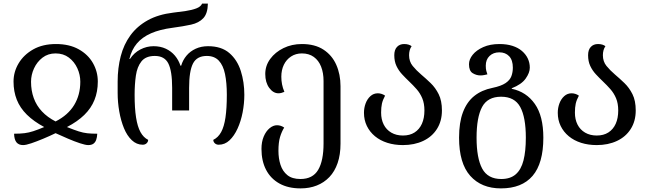

<svg xmlns="http://www.w3.org/2000/svg" viewBox="-20 -792 3598 1064"><path d="M108 12Q84 12 71.5 -3Q59 -18 58 -51Q92 -51 116 -54Q140 -57 164.5 -65Q189 -73 225 -88Q167 -119 129 -156.5Q91 -194 73 -239.5Q55 -285 55 -340Q55 -394 83.5 -441.5Q112 -489 164.5 -518.5Q217 -548 290 -548Q364 -548 416 -519Q468 -490 495 -442.5Q522 -395 522 -340Q522 -284 503.5 -238Q485 -192 447 -155Q409 -118 351 -88Q391 -72 416 -64Q441 -56 464 -53.5Q487 -51 519 -51Q518 -31 513 -17Q508 -3 497.5 4.5Q487 12 469 12Q454 12 423.5 2Q393 -8 357 -23.5Q321 -39 288 -54Q255 -38 219 -23Q183 -8 153.5 2Q124 12 108 12ZM288 -119Q357 -154 391 -210Q425 -266 425 -339Q425 -378 408.5 -414Q392 -450 361.5 -473Q331 -496 288 -496Q246 -496 215.5 -472.5Q185 -449 168.5 -413Q152 -377 152 -339Q152 -290 167 -248.5Q182 -207 212.5 -174.5Q243 -142 288 -119Z M771 10Q737 10 710.5 -15Q684 -40 667 -81.5Q650 -123 641 -174Q632 -225 632 -277V-340Q632 -415 649 -480.5Q666 -546 703 -596.5Q740 -647 798.5 -679.5Q857 -712 940 -722Q975 -726 1009 -731Q1043 -736 1068 -745.5Q1093 -755 1100 -772H1132Q1131 -717 1106.5 -691Q1082 -665 1039 -655.5Q996 -646 936 -638Q866 -629 817 -607.5Q768 -586 738.5 -551Q709 -516 697 -465H700Q723 -500 758 -518Q793 -536 831 -536Q869 -536 899 -522Q929 -508 949.5 -483.5Q970 -459 980 -428H984Q993 -459 1013.5 -483.5Q1034 -508 1064.5 -522Q1095 -536 1133 -536Q1207 -536 1251 -498Q1295 -460 1314.5 -398.5Q1334 -337 1334 -267Q1334 -218 1324.5 -169Q1315 -120 1296.5 -79.5Q1278 -39 1252 -14.5Q1226 10 1192 10Q1179 10 1170.5 2Q1162 -6 1162 -17Q1189 -30 1205.5 -60Q1222 -90 1229.5 -141Q1237 -192 1237 -267Q1237 -333 1227 -381.5Q1217 -430 1192.5 -456Q1168 -482 1126 -482Q1071 -482 1049.5 -440Q1028 -398 1028 -305V-180H934V-305Q934 -398 913 -440Q892 -482 838 -482Q788 -482 764 -452Q740 -422 733 -373Q726 -324 726 -267Q726 -192 734 -141Q742 -90 758.5 -60Q775 -30 801 -17Q801 -6 792.5 2Q784 10 771 10Z M1646 252Q1577 252 1528.5 225Q1480 198 1454.5 149Q1429 100 1429 33Q1429 -6 1441.5 -35.5Q1454 -65 1474 -81.5Q1494 -98 1515 -98Q1525 -98 1535 -95Q1545 -92 1555 -85Q1541 -63 1532 -33Q1523 -3 1523 44Q1523 86 1534.5 121.5Q1546 157 1572.5 178.5Q1599 200 1645 200Q1713 200 1743 149.5Q1773 99 1773 3V-343Q1773 -388 1759.5 -422.5Q1746 -457 1719 -476.5Q1692 -496 1653 -496Q1619 -496 1593 -479Q1567 -462 1553 -433Q1539 -404 1539 -367Q1539 -345 1543 -324.5Q1547 -304 1556 -283Q1547 -279 1539 -277Q1531 -275 1523 -275Q1494 -275 1472 -305Q1450 -335 1450 -382Q1450 -428 1477.5 -465.5Q1505 -503 1551 -525.5Q1597 -548 1653 -548Q1725 -548 1772.5 -517Q1820 -486 1843.5 -433Q1867 -380 1867 -314V4Q1867 65 1851 111.5Q1835 158 1805.5 189Q1776 220 1735.5 236Q1695 252 1646 252Z M2213 12Q2166 12 2126.5 -0.5Q2087 -13 2058 -37Q2029 -61 2013 -94Q1997 -127 1997 -167Q1997 -194 2006 -218.5Q2015 -243 2032.5 -259Q2050 -275 2074 -275Q2083 -275 2093.5 -272Q2104 -269 2114 -262Q2101 -238 2096.5 -217.5Q2092 -197 2092 -168Q2092 -130 2106.5 -101.5Q2121 -73 2148.5 -57Q2176 -41 2213 -41Q2251 -41 2277.5 -58Q2304 -75 2318 -106Q2332 -137 2332 -180Q2332 -219 2320 -247.5Q2308 -276 2288.5 -298Q2269 -320 2248 -340Q2227 -360 2208 -380.5Q2189 -401 2177 -426.5Q2165 -452 2165 -486Q2165 -516 2180 -532Q2195 -548 2220 -548Q2234 -548 2244.5 -544.5Q2255 -541 2261 -536Q2254 -526 2250.5 -513.5Q2247 -501 2247 -486Q2247 -451 2267 -426.5Q2287 -402 2314 -379Q2340 -357 2366.5 -331.5Q2393 -306 2411 -270Q2429 -234 2429 -180Q2429 -121 2401.5 -77.5Q2374 -34 2325 -11Q2276 12 2213 12Z M2756 252Q2648 252 2586 182.5Q2524 113 2524 -29Q2524 -113 2545.5 -170Q2567 -227 2608 -260Q2649 -293 2709 -305Q2757 -315 2781.5 -331.5Q2806 -348 2814 -370Q2822 -392 2822 -417Q2822 -459 2801.5 -480.5Q2781 -502 2747 -502Q2714 -502 2693 -482Q2672 -462 2672 -428Q2672 -410 2675 -399Q2678 -388 2681 -380Q2673 -378 2663 -376Q2653 -374 2642 -374Q2620 -374 2599.5 -386.5Q2579 -399 2579 -436Q2579 -463 2599.5 -488.5Q2620 -514 2658 -531Q2696 -548 2748 -548Q2788 -548 2819.5 -538Q2851 -528 2872.5 -509.5Q2894 -491 2905 -467.5Q2916 -444 2916 -417Q2916 -389 2893 -356.5Q2870 -324 2816 -303V-300Q2897 -283 2944 -216Q2991 -149 2991 -29Q2991 113 2931.5 182.5Q2872 252 2756 252ZM2758 200Q2808 200 2838 174Q2868 148 2881 97Q2894 46 2894 -29Q2894 -142 2863 -199Q2832 -256 2757 -256Q2682 -256 2651.5 -199Q2621 -142 2621 -29Q2621 84 2652 142Q2683 200 2758 200Z M3287 12Q3240 12 3200.5 -0.5Q3161 -13 3132 -37Q3103 -61 3087 -94Q3071 -127 3071 -167Q3071 -194 3080 -218.5Q3089 -243 3106.5 -259Q3124 -275 3148 -275Q3157 -275 3167.5 -272Q3178 -269 3188 -262Q3175 -238 3170.5 -217.5Q3166 -197 3166 -168Q3166 -130 3180.5 -101.5Q3195 -73 3222.5 -57Q3250 -41 3287 -41Q3325 -41 3351.5 -58Q3378 -75 3392 -106Q3406 -137 3406 -180Q3406 -219 3394 -247.5Q3382 -276 3362.5 -298Q3343 -320 3322 -340Q3301 -360 3282 -380.5Q3263 -401 3251 -426.5Q3239 -452 3239 -486Q3239 -516 3254 -532Q3269 -548 3294 -548Q3308 -548 3318.5 -544.5Q3329 -541 3335 -536Q3328 -526 3324.5 -513.5Q3321 -501 3321 -486Q3321 -451 3341 -426.5Q3361 -402 3388 -379Q3414 -357 3440.5 -331.5Q3467 -306 3485 -270Q3503 -234 3503 -180Q3503 -121 3475.5 -77.5Q3448 -34 3399 -11Q3350 12 3287 12Z"/></svg>

Font: Noto Serif Georgian
Style: Regular
Weight: 400
Designer: Monotype Design Team, Akaki Razmadze
Foundry: Google LLC
Version: Version 2.002